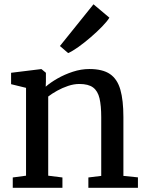

<svg xmlns="http://www.w3.org/2000/svg" viewBox="-20 -898 703 918"><path d="M104.5 -58V-478L33 -495.5V-550L175.5 -567.5H178.5L199.5 -550V-508.5L198.5 -483.5Q220.5 -503 254.5 -522.5Q288.5 -542 328.2 -555Q368 -568 407 -568Q470.5 -568 505.8 -544Q541 -520 555.5 -469.2Q570 -418.5 570 -338.5V-57L639.5 -50V0H402.5V-49.5L464 -57V-338Q464 -392.5 455.8 -427.8Q447.5 -463 425 -479.8Q402.5 -496.5 359.5 -496.5Q333 -496.5 305.5 -487.2Q278 -478 253.2 -464.2Q228.5 -450.5 210.5 -436.5V-58L278.5 -49.5V0H41V-49.5ZM305.5 -644.5 266.5 -678 427 -877.5 503 -813.5Q492.5 -796 468 -770.8Q443.5 -745.5 413.2 -719.5Q383 -693.5 354.5 -673.2Q326 -653 306.5 -644.5Z"/></svg>

Font: Merriweather Light 18pt
Style: Regular
Weight: 400
Version: Version 2.100